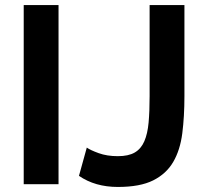

<svg xmlns="http://www.w3.org/2000/svg" viewBox="-20 -730 817 761"><path d="M74 0V-710H212V0ZM324 -145Q338 -135 371 -123Q404 -111 447 -111Q489 -111 514 -125.5Q539 -140 552 -170Q565 -200 569 -244.5Q573 -289 573 -349V-710H711V-349Q711 -268 702.5 -201.5Q694 -135 666.5 -88Q639 -41 587 -15Q535 11 447 11Q357 11 293 -33Z"/></svg>

Font: PTCRaleway
Style: Bold
Weight: 700
Designer: Matt McInerney, Pablo Impallari, Rodrigo Fuenzalida
Foundry: Matt McInerney, Pablo Impallari, Rodrigo Fuenzalida
Version: Version 3.000g; ttfautohint (v1.5) -l 8 -r 28 -G 28 -x 14 -D